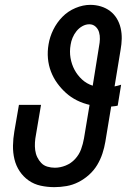

<svg xmlns="http://www.w3.org/2000/svg" viewBox="-20 -763 540 791"><path d="M204 8Q175 8 147.5 2Q120 -4 98 -19.5Q76 -35 61 -57.5Q46 -80 39.5 -107Q33 -134 33.5 -163Q34 -192 39 -221L58 -331H149L128 -207Q125 -192 124 -176Q123 -160 125 -144.5Q127 -129 133.5 -115.5Q140 -102 150 -91.5Q160 -81 175 -76.5Q190 -72 206 -72Q228 -72 250.5 -81Q273 -90 289.5 -108Q306 -126 314 -148Q322 -170 326 -193L349 -331Q322 -337 297 -349.5Q272 -362 252 -380Q232 -398 216 -420Q200 -442 190 -468Q180 -494 177.5 -522.5Q175 -551 180 -580Q185 -611 199.5 -640.5Q214 -670 237 -693.5Q260 -717 291 -730Q322 -743 352 -743Q375 -743 396 -736.5Q417 -730 433.5 -717.5Q450 -705 461 -687Q472 -669 477 -647.5Q482 -626 481.5 -603.5Q481 -581 477 -559L452 -407Q459 -408 465.5 -410Q472 -412 479 -414L465 -328Q458 -326 452 -325.5Q446 -325 438 -324L414 -179Q410 -155 402 -130.5Q394 -106 380.5 -83.5Q367 -61 347 -43Q327 -25 303.5 -13Q280 -1 254.5 3.5Q229 8 204 8ZM362 -410 388 -572Q391 -587 391.5 -602Q392 -617 388 -630.5Q384 -644 373.5 -653.5Q363 -663 348 -663Q333 -663 319 -655Q305 -647 295 -634.5Q285 -622 279 -607.5Q273 -593 271 -579Q266 -551 270.5 -524.5Q275 -498 287 -475.5Q299 -453 318 -435.5Q337 -418 362 -410Z"/></svg>

Font: Iosevka Curly Slab Medium
Style: Italic
Weight: 500
Italic angle: -9°
Monospace: yes
Designer: Belleve Invis
Foundry: Belleve Invis
Version: Version 22.1.2; ttfautohint (v1.8.4)